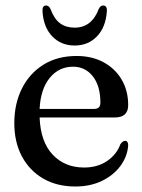

<svg xmlns="http://www.w3.org/2000/svg" viewBox="-20 -667 518 698"><path d="M446 -285Q446 -240 397.5 -240H124Q127.5 -151 171.8 -104.5Q216 -58 285.5 -58Q335 -58 369.8 -82Q404.5 -106 417.5 -142.5Q426.5 -155 434.5 -155Q446.5 -154.5 446 -138Q443 -98 418 -64Q393 -30 350.8 -9.5Q308.5 11 254 11Q186.5 11 136.8 -18Q87 -47 59.5 -98.8Q32 -150.5 32 -219.5Q32 -289.5 59.5 -344.8Q87 -400 137.8 -431.8Q188.5 -463.5 258.5 -463.5Q314.5 -463.5 356.8 -440.5Q399 -417.5 422.5 -377.2Q446 -337 446 -285ZM245.5 -424.5Q194 -424.5 160.8 -383.8Q127.5 -343 124 -271H321.5Q345 -271 345 -293Q345 -354.5 317.5 -389.5Q290 -424.5 245.5 -424.5ZM251.5 -566.5Q313.5 -566.5 339 -634.5Q345 -647 354.5 -647Q370 -647 368.5 -626Q364.5 -568 332.5 -534.8Q300.5 -501.5 251.5 -501.5Q202 -501.5 170 -534.8Q138 -568 134.5 -626Q133 -647 148 -647Q157.5 -647 163.5 -634.5Q177 -598 198.5 -582.2Q220 -566.5 251.5 -566.5Z"/></svg>

Font: Fraunces 72pt Soft
Style: Regular
Weight: 400
Version: Version 1.000;[b76b70a41]